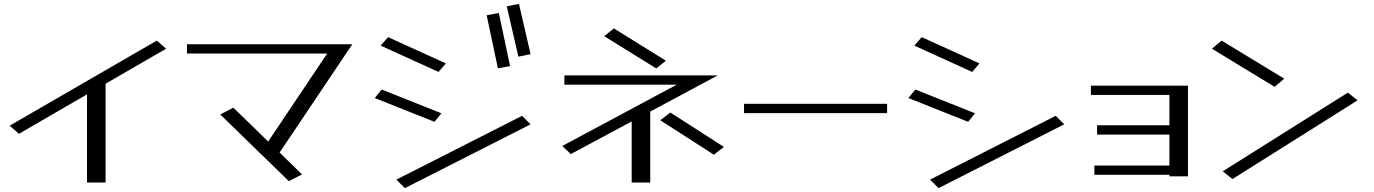

<svg xmlns="http://www.w3.org/2000/svg" viewBox="-20 -911 7104 993"><path d="M791 -701 30 -261 78 -219 430 -423V33H526V-478L839 -659Z M947 -682V-634H1672L1367 -179L1187 -354L1119 -319L1474 26L1542 -9L1426 -122L1802 -682Z M2030 18 2074 62 2724 -268 2680 -312ZM1954 -448 1918 -404 2227 -281 2263 -325ZM1987 -719 1949 -675 2248 -539 2286 -583ZM2560 -844 2497 -832 2555 -558 2618 -569ZM2664 -891 2601 -878 2661 -618 2724 -631Z M3395 -289 3672 -111 3724 -151 3447 -329ZM2899 -521V-473H3480L2888 -156L2932 -114L3247 -283V33H3343V-334L3692 -521ZM3155 -764 3105 -724 3374 -557 3424 -597Z M3828 -374V-326H4568V-374Z M4790 18 4834 62 5484 -268 5440 -312ZM4714 -448 4678 -404 4987 -281 5023 -325ZM4747 -719 4709 -675 5008 -539 5046 -583Z M5622 -420H6028V-263H5654V-215H6028V-55H5640V-7H6028V1H6124V-468H5622Z M6304 -25 6354 15 7001 -392 6951 -432ZM6298 -701 6248 -659 6572 -462 6622 -504Z"/></svg>

Font: LXGW Marker Gothic
Style: Regular
Weight: 400
Version: Version 1.001